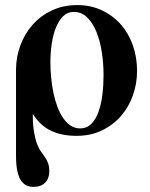

<svg xmlns="http://www.w3.org/2000/svg" viewBox="-20 -522 588 755"><path d="M519 -243.2Q519 -295.9 502.7 -343Q486.3 -390.1 455.6 -425.3Q424.8 -460.4 381.1 -481.2Q337.4 -502 283.2 -502Q228.5 -502 184.1 -481Q139.6 -460 108.4 -424.8Q77.1 -389.6 60.1 -343.5Q43 -297.4 43 -247.1V90.8Q43 124.5 47.6 147.7Q52.2 170.9 61 185.3Q69.8 199.7 82.5 206.3Q95.2 212.9 111.8 212.9Q141.1 212.9 157.5 196.3Q173.8 179.7 173.8 151.9Q173.8 131.8 168.9 119.4Q164.1 106.9 157 96.4Q149.9 85.9 141.4 74.2Q132.8 62.5 125.7 43.9Q118.7 25.4 113.8 -2.7Q108.9 -30.8 108.9 -74.2Q138.2 -27.8 180.7 -7.8Q223.1 12.2 280.8 12.2Q336.4 12.2 380.6 -9Q424.8 -30.3 455.6 -65.7Q486.3 -101.1 502.7 -147.2Q519 -193.4 519 -243.2ZM387.2 -227.1Q387.2 -187.5 382.6 -149.7Q377.9 -111.8 367.4 -82.3Q356.9 -52.7 339.1 -34.9Q321.3 -17.1 294.9 -17.1Q274.4 -17.1 257.8 -28.1Q241.2 -39.1 228.3 -57.9Q215.3 -76.7 205.8 -102.1Q196.3 -127.4 190.2 -156.5Q184.1 -185.5 181.2 -216.6Q178.2 -247.6 178.2 -277.8Q178.2 -313.5 183.3 -348.9Q188.5 -384.3 199.5 -412.4Q210.4 -440.4 227.8 -457.8Q245.1 -475.1 270 -475.1Q301.3 -475.1 323.5 -452.9Q345.7 -430.7 359.9 -395Q374 -359.4 380.6 -315.2Q387.2 -271 387.2 -227.1Z"/></svg>

Font: Galatia SIL
Style: Bold
Weight: 700
Designer: Development by SIL's NRSI team
Version: Version 2.1